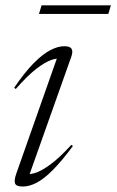

<svg xmlns="http://www.w3.org/2000/svg" viewBox="-20 -672 426 702"><path d="M39.5 -37 194 -475.5 206.5 -456.5Q192 -461 168.8 -453.2Q145.5 -445.5 113 -420.5Q80.5 -395.5 37.5 -346.5L32 -351.5Q70.5 -408 103.2 -441Q136 -474 163.8 -488.5Q191.5 -503 215 -503Q236 -503 241.8 -493.5Q247.5 -484 240.5 -464L82.5 -19L70 -37.5Q84 -32.5 107.2 -39.2Q130.5 -46 164 -70.5Q197.5 -95 241 -142.5L246.5 -138Q204.5 -81.5 171.8 -49Q139 -16.5 112.8 -3.2Q86.5 10 63.5 10Q39 10 35 -1.5Q31 -13 39.5 -37ZM122.5 -621 132 -652.5H385.5L376 -621Z"/></svg>

Font: Newsreader 60pt Light
Style: Italic
Weight: 300
Italic angle: -17°
Designer: Hugues Gentile
Foundry: Production Type
Version: Version 1.003